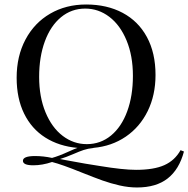

<svg xmlns="http://www.w3.org/2000/svg" viewBox="-20 -642 834 850"><path d="M586.4 188Q549.3 188 509.5 179Q469.7 169.9 433.6 157Q397.5 144 343.8 122.6Q253.4 85.9 210.4 75.2Q167.5 89.8 127.4 89.8Q81.5 89.8 81.5 69.8Q81.5 48.8 135.7 48.8Q171.9 48.8 210.4 57.1Q239.3 49.3 283.2 29.3Q311 16.6 323.2 12.7Q241.2 5.4 180.4 -33.2Q119.6 -71.8 86.7 -139.2Q53.7 -206.5 53.7 -297.9Q53.7 -393.6 93 -467.3Q132.3 -541 202.1 -581.5Q272 -622.1 361.3 -622.1Q453.6 -622.1 522.9 -585.2Q592.3 -548.3 630.4 -478Q668.5 -407.7 668.5 -310.1Q668.5 -220.7 633.8 -150.1Q599.1 -79.6 536.9 -37.1Q474.6 5.4 393.6 12.7V13.2Q369.1 15.6 350.3 22Q331.5 28.3 305.7 39.6Q270.5 54.7 245.6 62Q262.2 64.9 271 66.9Q367.7 85 421.4 92.8Q524.9 109.9 582.5 109.9Q661.1 109.9 707.5 89.1Q753.9 68.4 779.3 22.9L794.4 28.8Q773.4 107.9 722.4 147.9Q671.4 188 586.4 188ZM364.3 -3.9Q425.3 -3.9 471.7 -42.2Q518.1 -80.6 543.2 -149.2Q568.4 -217.8 568.4 -306.2Q568.4 -395 540.3 -462.9Q512.2 -530.8 464.1 -567.4Q416 -604 357.4 -604Q296.4 -604 250 -565.7Q203.6 -527.3 178.5 -458.7Q153.3 -390.1 153.3 -301.8Q153.3 -212.9 181.4 -145Q209.5 -77.1 257.6 -40.5Q305.7 -3.9 364.3 -3.9Z"/></svg>

Font: Playfair Display SC
Style: Regular
Weight: 400
Designer: Claus Eggers Sørensen
Foundry: Claus Eggers Sørensen
Version: Version 1.004;PS 001.004;hotconv 1.0.70;makeotf.lib2.5.58329